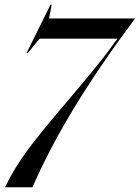

<svg xmlns="http://www.w3.org/2000/svg" viewBox="-20 -790 589 810"><path d="M266 -365Q346 -460 389.5 -513.5Q433 -567 475 -627H147L97 -566H92L193 -770H198L187 -712H549V-711Q397 -507 291.5 -333Q186 -159 117 0H2V-2Q41 -83 101 -163Q161 -243 266 -365Z"/></svg>

Font: Nyght Serif Italic
Style: Regular
Weight: 400
Italic angle: -16°
Designer: Maksym Kobuzan
Version: Version 0.410